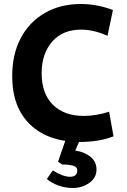

<svg xmlns="http://www.w3.org/2000/svg" viewBox="-20 -696 634 959"><path d="M381 13Q222 13 131.5 -73Q41 -159 41 -316Q41 -425 83.5 -505.5Q126 -586 203.5 -631Q281 -676 384 -676Q427 -676 467 -668Q507 -660 544 -646L517 -517Q484 -532 451 -540Q418 -548 385 -548Q293 -548 240.5 -488Q188 -428 188 -330Q188 -229 244 -173Q300 -117 399 -117Q429 -117 461.5 -122.5Q494 -128 525 -138L547 -15Q474 13 381 13ZM343 243Q307 243 272 230.5Q237 218 214 198L244 155Q265 169 288 178Q311 187 330 187Q346 187 356 179.5Q366 172 366 156Q366 136 341.5 130.5Q317 125 291 126L270 112L316 -22L388 -17L356 56Q403 63 432.5 87.5Q462 112 462 151Q462 192 426 217.5Q390 243 343 243Z"/></svg>

Font: Secular One
Style: Regular
Weight: 400
Designer: Michal Sahar
Foundry: Hagilda
Version: Version 1.002; ttfautohint (v1.8.4.7-5d5b);gftools[0.9.29]